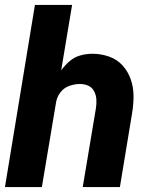

<svg xmlns="http://www.w3.org/2000/svg" viewBox="-20 -755 616 775"><path d="M0 0H149L206 -340Q209 -362 223 -381Q237 -400 259 -408Q281 -416 303 -416Q321 -416 336.5 -409Q352 -402 360 -386.5Q368 -371 369 -353Q370 -335 367 -317L314 0H464L513 -297Q519 -332 519 -367Q519 -402 508 -434Q497 -466 475 -490.5Q453 -515 420.5 -526.5Q388 -538 353 -538Q329 -538 305 -531.5Q281 -525 261.5 -508.5Q242 -492 227 -471L271 -735H121Z"/></svg>

Font: Iosevka Sparkle Heavy Oblique
Style: Regular
Weight: 900
Italic angle: -9°
Designer: Belleve Invis
Foundry: Belleve Invis
Version: Version 4.5.0; ttfautohint (v1.8.3)